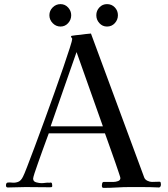

<svg xmlns="http://www.w3.org/2000/svg" viewBox="-20 -911 814 933"><path d="M480 -297Q448 -387 416 -477.5Q384 -568 352 -658Q321 -568 289 -478Q257 -388 226 -297ZM762 -15Q762 -2 753 0Q733 -1 712 -1.5Q691 -2 671 -2Q640 -2 609.5 -2Q579 -2 548 0Q532 1 515.5 1.5Q499 2 483 2Q478 2 476.5 -1.5Q475 -5 475 -9L476 -17Q476 -20 478 -23.5Q480 -27 484 -27H533Q542 -27 553.5 -31Q565 -35 565 -46Q565 -49 558 -69.5Q551 -90 541 -119.5Q531 -149 520 -179Q509 -209 501 -232.5Q493 -256 490 -263H217Q214 -254 205 -230.5Q196 -207 185.5 -177Q175 -147 164.5 -118Q154 -89 147.5 -68.5Q141 -48 141 -43Q141 -29 156 -25Q171 -21 181 -21Q191 -21 200.5 -22.5Q210 -24 220 -23Q222 -24 226 -24Q232 -24 233 -17Q234 -10 234 -6Q233 -2 229.5 -1.5Q226 -1 222 -1Q193 -1 163 -1.5Q133 -2 104 -2Q82 -2 61 -1Q40 0 18 0Q9 0 9 -10Q9 -23 18 -24Q27 -25 40 -23.5Q53 -22 67.5 -27Q82 -32 92 -53Q97 -62 112 -101Q127 -140 149 -198.5Q171 -257 195.5 -324.5Q220 -392 244 -459Q268 -526 287.5 -583Q307 -640 319 -677.5Q331 -715 331 -722Q331 -724 328 -727.5Q325 -731 325 -732Q325 -736 328 -737Q338 -739 349 -740Q360 -741 370 -742Q383 -744 396 -745.5Q409 -747 422 -748L681 -48Q685 -38 696.5 -32.5Q708 -27 718 -27Q727 -27 736.5 -27.5Q746 -28 756 -28Q760 -28 761 -23Q762 -18 762 -15ZM326 -837Q326 -815 311 -798.5Q296 -782 274 -782Q252 -782 236 -798.5Q220 -815 220 -837Q220 -859 236 -875Q252 -891 274 -891Q296 -891 311 -874.5Q326 -858 326 -837ZM553 -837Q553 -815 538 -798.5Q523 -782 500 -782Q478 -782 463 -798.5Q448 -815 448 -837Q448 -859 463 -875Q478 -891 500 -891Q523 -891 538 -875Q553 -859 553 -837Z"/></svg>

Font: Kaisei Tokumin
Style: Regular
Weight: 400
Designer: Font-Kai, 金井和夫
Foundry: KAZUO KANAI
Version: Version 5.003